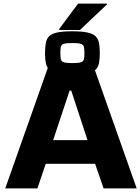

<svg xmlns="http://www.w3.org/2000/svg" viewBox="-20 -1042 776 1062"><path d="M9 0 252 -688H493L736 0H553L506 -136H233L187 0ZM274 -267H464L374 -541H365ZM380 -629Q328 -629 297.5 -635.5Q267 -642 252.5 -656Q238 -670 233.5 -693Q229 -716 229 -748Q229 -781 233.5 -804.5Q238 -828 252.5 -842Q267 -856 297.5 -862.5Q328 -869 380 -869Q432 -869 462.5 -862.5Q493 -856 508 -842Q523 -828 527.5 -804.5Q532 -781 532 -748Q532 -716 527.5 -693Q523 -670 508 -656Q493 -642 462.5 -635.5Q432 -629 380 -629ZM380 -693Q414 -693 427.5 -697.5Q441 -702 444 -714.5Q447 -727 447 -748Q447 -771 444 -783Q441 -795 427.5 -799.5Q414 -804 380 -804Q347 -804 333 -799.5Q319 -795 316.5 -783Q314 -771 314 -748Q314 -727 316.5 -714.5Q319 -702 333 -697.5Q347 -693 380 -693ZM307 -876V-881L412 -1022H571V-1017L422 -876Z"/></svg>

Font: Saira SemiExpanded
Style: Bold
Weight: 700
Width: 6
Designer: Hector Gatti with collaboration of the Omnibus-Type team
Foundry: Omnibus-Type
Version: Version 1.101